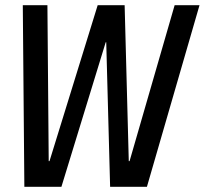

<svg xmlns="http://www.w3.org/2000/svg" viewBox="-20 -720 790 741"><path d="M68 -700H163L168 -98H171L357 -700H461L477 -98H480L654 -700H750L547 1H405L390 -557H388L217 1H74Z"/></svg>

Font: Pathway Extreme Condensed Medium
Style: Italic
Weight: 500
Width: 3
Italic angle: -8°
Version: Version 1.001;gftools[0.9.26]